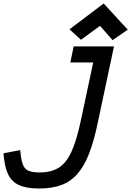

<svg xmlns="http://www.w3.org/2000/svg" viewBox="-20 -1066 752 1100"><path d="M204 14Q132 14 89 -5.5Q46 -25 25.5 -69.5Q5 -114 0 -188L96 -206Q100 -154 110 -126Q120 -98 142.5 -88Q165 -78 207 -78Q272 -78 315.5 -104.5Q359 -131 389 -196Q419 -261 443 -375L514 -708H383L402 -800H633L541 -367Q519 -260 490.5 -186.5Q462 -113 423 -69Q384 -25 330.5 -5.5Q277 14 204 14ZM625 -836 553 -918 444 -838 378 -898 574 -1046 712 -896Z"/></svg>

Font: Victor Mono Thin
Style: Italic
Weight: 100
Italic angle: -12°
Monospace: yes
Designer: Rune Bjørnerås
Version: Version 1.561;gftools[0.9.30]